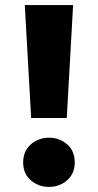

<svg xmlns="http://www.w3.org/2000/svg" viewBox="-20 -720 385 755"><path d="M102.5 -256 77.5 -700H267.5L242.5 -256ZM172.5 15Q131.5 15 101.2 -11Q71 -37 71 -81.5Q71 -111.5 84.8 -133Q98.5 -154.5 121.8 -166.5Q145 -178.5 172.5 -178.5Q214 -178.5 244 -152.5Q274 -126.5 274 -81.5Q274 -51.5 260.2 -30Q246.5 -8.5 223.2 3.2Q200 15 172.5 15Z"/></svg>

Font: Geologica Thin Roman
Style: Bold
Weight: 700
Version: Version 1.010;gftools[0.9.28]